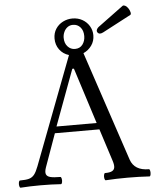

<svg xmlns="http://www.w3.org/2000/svg" viewBox="-61 -931 803 984"><g transform="rotate(-5 340.5 -439.0)"><path d="M4.9 -33.7Q35.2 -33.7 51.5 -38.3Q67.9 -43 78.6 -56.4Q89.4 -69.8 100.1 -98.1L311 -652.3Q280.3 -661.6 262.5 -686Q244.6 -710.4 244.6 -742.7Q244.6 -771 258.5 -792.5Q272.5 -814 295.4 -825.7Q318.4 -837.4 344.7 -837.4Q373 -837.4 395.8 -824.5Q418.5 -811.5 431.4 -789.8Q444.3 -768.1 444.3 -742.7Q444.3 -712.9 428 -689.9Q411.6 -667 385.7 -655.3L574.2 -90.8Q584 -62.5 607.4 -48.1Q630.9 -33.7 668 -33.7Q672.4 -33.7 674.1 -24.4Q675.8 -15.1 674.1 -5.9Q672.4 3.4 668 3.4Q615.2 0 555.7 0Q495.6 0 442.9 3.4Q438.5 3.4 436.5 -5.9Q434.6 -15.1 436.5 -24.4Q438.5 -33.7 442.9 -33.7Q466.3 -33.7 478 -39.6Q489.7 -45.4 491.7 -57.9Q493.7 -70.3 487.3 -90.8L433.1 -259.3H204.1L143.1 -88.9Q135.3 -66.4 139.6 -54.4Q144 -42.5 161.1 -38.1Q178.2 -33.7 212.4 -33.7Q216.8 -33.7 218.8 -24.4Q220.7 -15.1 218.8 -5.9Q216.8 3.4 212.4 3.4Q164.1 0 108.9 0Q53.2 0 4.9 3.4Q0.5 3.4 -1.5 -5.9Q-3.4 -15.1 -1.5 -24.4Q0.5 -33.7 4.9 -33.7ZM421.9 -293 330.1 -580.6H321.8L215.3 -293ZM397.5 -742.7Q397.5 -771 382.6 -787.8Q367.7 -804.7 344.7 -804.7Q328.1 -804.7 316.2 -795.7Q304.2 -786.6 297.9 -772.2Q291.5 -757.8 291.5 -742.7Q291.5 -714.8 306.9 -697.8Q322.3 -680.7 344.7 -680.7Q370.1 -680.7 383.8 -699Q397.5 -717.3 397.5 -742.7ZM465.8 -755.9Q461.9 -762.2 465.1 -769.8Q468.3 -777.3 474.6 -782.2L606.4 -879.4Q611.3 -882.8 619.6 -878.9Q627.9 -875 634.8 -864.7Q642.1 -854 644.5 -843.3Q647 -832.5 641.6 -829.6L496.1 -752.9Q486.3 -747.6 478.5 -748Q470.7 -748.5 465.8 -755.9Z"/></g></svg>

Font: Junicode Two Beta VF
Style: Regular
Weight: 400
Designer: Peter S. Baker
Foundry: Briery Creek Software
Version: Version 1.031 beta; ttfautohint (v1.8.1.43-b0c9)